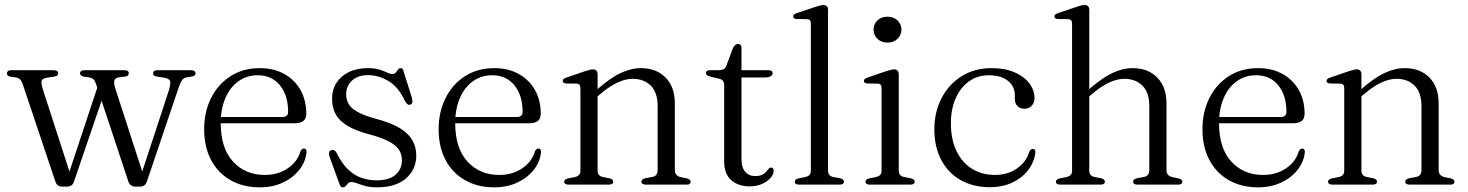

<svg xmlns="http://www.w3.org/2000/svg" viewBox="-20 -752 5980 782"><path d="M254.5 8H232Q223 8 216 3Q209 -2 205 -14L74.5 -403.5Q68.5 -422 62 -428.2Q55.5 -434.5 45.5 -436.5L24 -439.5Q14.5 -441.5 11.2 -444.8Q8 -448 8 -453.5Q8 -459 12.5 -462.5Q17 -466 25 -466H199.5Q208 -466 212.5 -462.8Q217 -459.5 217 -453.5Q217 -448.5 213.5 -445Q210 -441.5 200 -440L177 -436.5Q154 -433.5 150 -423.8Q146 -414 155.5 -385L268 -37.5L254.5 -28L381.5 -411L409.5 -388L281 -11.5Q277.5 -1 270.2 3.5Q263 8 254.5 8ZM552 8H529.5Q521.5 8 513.8 2.8Q506 -2.5 502.5 -13.5L371.5 -409Q366 -424 360.5 -429.2Q355 -434.5 344.5 -436.5L322 -439.5Q313 -441.5 309.5 -444.8Q306 -448 306 -453.5Q306 -466 323.5 -466H487.5Q504.5 -466 504.5 -453.5Q504.5 -448 501 -444.5Q497.5 -441 488 -440L463.5 -437Q449 -434.5 445.8 -424.5Q442.5 -414.5 450 -390.5L565 -36L550 -25L667 -381.5Q676.5 -411.5 672.5 -422.2Q668.5 -433 643.5 -436.5L620 -440Q610.5 -441.5 607 -444.8Q603.5 -448 603.5 -453.5Q603.5 -459.5 608 -462.8Q612.5 -466 621 -466H759Q767 -466 771.8 -462.5Q776.5 -459 776.5 -453.5Q776.5 -448.5 773 -445Q769.5 -441.5 759.5 -440L738.5 -436.5Q729 -435 722 -426.2Q715 -417.5 707 -393.5L578 -12Q574 -1 567 3.5Q560 8 552 8Z M1227.5 -288.5Q1227.5 -269.5 1216 -259.8Q1204.5 -250 1181.5 -250H854V-275.5H1129.5Q1153.5 -275.5 1153.5 -296Q1153.5 -364 1120 -404.8Q1086.5 -445.5 1030 -445.5Q985 -445.5 951 -421Q917 -396.5 898 -352.5Q879 -308.5 879 -250.5Q879 -148.5 929 -94Q979 -39.5 1058 -39.5Q1113 -39.5 1152.5 -66.8Q1192 -94 1203.5 -135Q1207 -142 1210.2 -144.5Q1213.5 -147 1218 -147Q1224 -147 1226.5 -142.5Q1229 -138 1228.5 -132Q1224.5 -92.5 1198.8 -60Q1173 -27.5 1131.5 -8.2Q1090 11 1038 11Q970 11 918.8 -18.2Q867.5 -47.5 839.5 -100.8Q811.5 -154 811.5 -225.5Q811.5 -296 839.5 -352.2Q867.5 -408.5 918.5 -441.5Q969.5 -474.5 1038.5 -474.5Q1094.5 -474.5 1137.2 -451Q1180 -427.5 1203.8 -385.5Q1227.5 -343.5 1227.5 -288.5Z M1478.5 -446Q1438.5 -446 1414.2 -424.2Q1390 -402.5 1390 -367Q1390 -345 1400.5 -327.5Q1411 -310 1437.5 -295.5Q1464 -281 1511.5 -268Q1573 -252 1609 -229.8Q1645 -207.5 1660.2 -179.8Q1675.5 -152 1675.5 -119Q1675.5 -62 1633.8 -25.5Q1592 11 1515.5 11Q1487 11 1467.5 5.5Q1448 0 1434.8 -5.2Q1421.5 -10.5 1411.5 -10.5Q1402 -10.5 1397.2 -5Q1392.5 0.5 1388.2 5.8Q1384 11 1376.5 11Q1371.5 11 1368.5 8Q1365.5 5 1362.5 -3L1322 -114Q1319 -123.5 1320.2 -130.5Q1321.5 -137.5 1328.5 -140Q1335.5 -143 1341 -140Q1346.5 -137 1350.5 -130Q1372 -86 1398 -61.5Q1424 -37 1453.2 -27.2Q1482.5 -17.5 1513 -17.5Q1565 -17.5 1591 -40.2Q1617 -63 1617 -100Q1617 -121.5 1606 -140Q1595 -158.5 1566.5 -174.5Q1538 -190.5 1487 -204Q1430 -219 1396.2 -239Q1362.5 -259 1347.5 -286.2Q1332.5 -313.5 1332.5 -350Q1332.5 -386 1350.2 -414.2Q1368 -442.5 1400.8 -458.5Q1433.5 -474.5 1478.5 -474.5Q1507 -474.5 1525.8 -468.5Q1544.5 -462.5 1556.5 -456.5Q1568.5 -450.5 1577.5 -450.5Q1587.5 -450.5 1592.2 -456.5Q1597 -462.5 1601 -468.5Q1605 -474.5 1612 -474.5Q1616 -474.5 1619.2 -471.8Q1622.5 -469 1623.5 -462L1656.5 -357.5Q1660 -346 1659.8 -337.5Q1659.5 -329 1651.5 -326Q1644.5 -323.5 1639.2 -327.8Q1634 -332 1628.5 -342.5Q1602.5 -398 1562.2 -422Q1522 -446 1478.5 -446Z M2182.5 -288.5Q2182.5 -269.5 2171 -259.8Q2159.5 -250 2136.5 -250H1809V-275.5H2084.5Q2108.5 -275.5 2108.5 -296Q2108.5 -364 2075 -404.8Q2041.5 -445.5 1985 -445.5Q1940 -445.5 1906 -421Q1872 -396.5 1853 -352.5Q1834 -308.5 1834 -250.5Q1834 -148.5 1884 -94Q1934 -39.5 2013 -39.5Q2068 -39.5 2107.5 -66.8Q2147 -94 2158.5 -135Q2162 -142 2165.2 -144.5Q2168.5 -147 2173 -147Q2179 -147 2181.5 -142.5Q2184 -138 2183.5 -132Q2179.5 -92.5 2153.8 -60Q2128 -27.5 2086.5 -8.2Q2045 11 1993 11Q1925 11 1873.8 -18.2Q1822.5 -47.5 1794.5 -100.8Q1766.5 -154 1766.5 -225.5Q1766.5 -296 1794.5 -352.2Q1822.5 -408.5 1873.5 -441.5Q1924.5 -474.5 1993.5 -474.5Q2049.5 -474.5 2092.2 -451Q2135 -427.5 2158.8 -385.5Q2182.5 -343.5 2182.5 -288.5Z M2414 -449.5V-57.5Q2414 -46 2419.8 -39.5Q2425.5 -33 2436 -31L2462 -26Q2477.5 -22 2477.5 -12.5Q2477.5 0 2459.5 0H2295.5Q2287 0 2282.5 -3.2Q2278 -6.5 2278 -12Q2278 -17 2282 -20.2Q2286 -23.5 2294 -25.5L2322 -31Q2332.5 -33.5 2338.2 -39.5Q2344 -45.5 2344 -57V-392Q2344 -402 2340.2 -406.5Q2336.5 -411 2328 -411.5L2286.5 -412Q2278.5 -412.5 2275.2 -415.2Q2272 -418 2272 -422.5Q2272 -427 2275.5 -430.2Q2279 -433.5 2288 -436.5L2361 -461.5Q2373.5 -465.5 2381.5 -467.5Q2389.5 -469.5 2395 -469.5Q2404.5 -469.5 2409.2 -464.2Q2414 -459 2414 -449.5ZM2401 -349 2385 -364.5 2409 -385Q2465 -434.5 2507.8 -454.5Q2550.5 -474.5 2590.5 -474.5Q2653 -474.5 2690.8 -436.2Q2728.5 -398 2728.5 -331V-60Q2728.5 -47 2735 -40Q2741.5 -33 2753 -30.5L2777.5 -25.5Q2785 -23.5 2789 -20.2Q2793 -17 2793 -12Q2793 -6.5 2789 -3.2Q2785 0 2776 0H2611Q2592.5 0 2592.5 -12.5Q2592.5 -22 2608 -26L2635.5 -31Q2647.5 -33 2653 -40.2Q2658.5 -47.5 2658.5 -60V-319.5Q2658.5 -375.5 2630.5 -403.2Q2602.5 -431 2556.5 -431Q2528.5 -431 2495.8 -416.2Q2463 -401.5 2424 -368Z M2907 -432 2877 -439Q2863.5 -442.5 2859.2 -446.2Q2855 -450 2855 -454.5Q2855 -460 2859 -463Q2863 -466 2870.5 -466H2904Q2918.5 -466 2926.5 -469.8Q2934.5 -473.5 2938.5 -484.5L2964.5 -554.5Q2969 -564 2974.2 -568.5Q2979.5 -573 2986 -573Q2992.5 -573 2996.2 -568.8Q3000 -564.5 3000 -557.5V-104.5Q3000 -70.5 3014.8 -52.8Q3029.5 -35 3055.5 -35Q3073.5 -35 3083.8 -40Q3094 -45 3099.8 -51.8Q3105.5 -58.5 3110 -63.8Q3114.5 -69 3121 -69.5Q3126 -69.5 3128.5 -66.2Q3131 -63 3131 -56.5Q3131 -42 3118.5 -27.5Q3106 -13 3084 -3Q3062 7 3033.5 7Q2987 7 2958.2 -18.2Q2929.5 -43.5 2929.5 -94.5V-404.5Q2929.5 -416 2924.8 -422.5Q2920 -429 2907 -432ZM2961 -436.5 2961.5 -466H3110Q3118.5 -466 3122.8 -463Q3127 -460 3127 -454Q3127 -446.5 3119 -441.5Q3111 -436.5 3095 -436.5Z M3352.5 -712V-57.5Q3352.5 -46 3358.2 -39.5Q3364 -33 3374.5 -31L3401 -26Q3409 -24 3413.2 -20.8Q3417.5 -17.5 3417.5 -12Q3417.5 -6.5 3413 -3.2Q3408.5 0 3399.5 0H3234Q3225.5 0 3221.2 -3.2Q3217 -6.5 3217 -12Q3217 -17 3220.8 -20.2Q3224.5 -23.5 3232.5 -25.5L3260.5 -31Q3271 -33.5 3276.8 -39.5Q3282.5 -45.5 3282.5 -57V-654.5Q3282.5 -664.5 3279 -669Q3275.5 -673.5 3266.5 -674L3225 -674.5Q3217 -675 3213.8 -677.8Q3210.5 -680.5 3210.5 -684.5Q3210.5 -689.5 3214 -692.8Q3217.5 -696 3226.5 -699L3299.5 -723.5Q3312.5 -728 3320.5 -729.8Q3328.5 -731.5 3333.5 -731.5Q3343 -731.5 3347.8 -726.5Q3352.5 -721.5 3352.5 -712Z M3640.5 -449.5V-57.5Q3640.5 -46 3646.2 -39.5Q3652 -33 3662.5 -31L3689 -26Q3697 -24 3701.2 -20.8Q3705.5 -17.5 3705.5 -12Q3705.5 -6.5 3701 -3.2Q3696.5 0 3687.5 0H3522Q3513.5 0 3509.2 -3.2Q3505 -6.5 3505 -12Q3505 -17 3508.8 -20.2Q3512.5 -23.5 3520.5 -25.5L3548.5 -31Q3559 -33.5 3564.8 -39.5Q3570.5 -45.5 3570.5 -57V-392Q3570.5 -402 3567 -406.5Q3563.5 -411 3554.5 -411.5L3513 -412Q3505 -412.5 3501.8 -415.2Q3498.5 -418 3498.5 -422.5Q3498.5 -427 3502 -430.2Q3505.5 -433.5 3514.5 -436.5L3587.5 -461.5Q3600.5 -465.5 3608.5 -467.5Q3616.5 -469.5 3621.5 -469.5Q3631 -469.5 3635.8 -464.2Q3640.5 -459 3640.5 -449.5ZM3594.5 -578.5Q3569.5 -578.5 3553.8 -593.8Q3538 -609 3538 -631.5Q3538 -654 3553.8 -669Q3569.5 -684 3594.5 -684Q3619.5 -684 3635.5 -668.8Q3651.5 -653.5 3651.5 -631.5Q3651.5 -609 3635.5 -593.8Q3619.5 -578.5 3594.5 -578.5Z M4193.5 -352.5Q4193.5 -334 4182.2 -321.5Q4171 -309 4152.5 -309Q4134.5 -309 4124 -319.8Q4113.5 -330.5 4113.5 -349V-364Q4113.5 -400 4085.2 -422.8Q4057 -445.5 4007.5 -445.5Q3962 -445.5 3927.2 -421Q3892.5 -396.5 3872.8 -352.5Q3853 -308.5 3853 -250.5Q3853 -183 3876.2 -135.8Q3899.5 -88.5 3939.8 -64Q3980 -39.5 4032 -39.5Q4084.5 -39.5 4122.5 -66.2Q4160.5 -93 4172 -133.5Q4175.5 -140.5 4178.8 -143Q4182 -145.5 4187 -145.5Q4192.5 -145.5 4195 -141.2Q4197.5 -137 4197 -131.5Q4192.5 -91.5 4167.5 -59.2Q4142.5 -27 4102.5 -8.2Q4062.5 10.5 4012 10.5Q3944 10.5 3892.8 -18.5Q3841.5 -47.5 3813.5 -100.8Q3785.5 -154 3785.5 -225.5Q3785.5 -295 3814.5 -351.5Q3843.5 -408 3896 -441.2Q3948.5 -474.5 4019 -474.5Q4073 -474.5 4112.2 -457.5Q4151.5 -440.5 4172.5 -412.5Q4193.5 -384.5 4193.5 -352.5Z M4403.5 -349 4387.5 -364.5 4411.5 -385Q4468 -434.5 4510.5 -454.5Q4553 -474.5 4593 -474.5Q4655.5 -474.5 4693.2 -436.2Q4731 -398 4731 -331V-60Q4731 -47 4737.5 -40Q4744 -33 4755.5 -30.5L4780 -25.5Q4787.5 -23.5 4791.5 -20.2Q4795.5 -17 4795.5 -12Q4795.5 -6.5 4791.5 -3.2Q4787.5 0 4778.5 0H4613.5Q4595 0 4595 -12.5Q4595 -22 4610.5 -26L4638 -31Q4650 -33 4655.5 -40.2Q4661 -47.5 4661 -60V-319.5Q4661 -375.5 4633 -403.2Q4605 -431 4559 -431Q4531 -431 4498.2 -416.2Q4465.5 -401.5 4426.5 -368ZM4416.5 -712V-57.5Q4416.5 -46 4422.2 -39.5Q4428 -33 4438.5 -31L4464.5 -26Q4480 -22 4480 -12.5Q4480 0 4462 0H4298Q4289.5 0 4285 -3.2Q4280.5 -6.5 4280.5 -12Q4280.5 -17 4284.5 -20.2Q4288.5 -23.5 4296.5 -25.5L4324.5 -31Q4335 -33.5 4340.8 -39.5Q4346.5 -45.5 4346.5 -57V-654.5Q4346.5 -664.5 4342.8 -669Q4339 -673.5 4330.5 -674L4289 -674.5Q4281 -675 4277.8 -677.8Q4274.5 -680.5 4274.5 -684.5Q4274.5 -689.5 4278 -692.8Q4281.5 -696 4290.5 -699L4363.5 -723.5Q4376 -728 4384 -729.8Q4392 -731.5 4397.5 -731.5Q4407 -731.5 4411.8 -726.5Q4416.5 -721.5 4416.5 -712Z M5293.5 -288.5Q5293.5 -269.5 5282 -259.8Q5270.5 -250 5247.5 -250H4920V-275.5H5195.5Q5219.5 -275.5 5219.5 -296Q5219.5 -364 5186 -404.8Q5152.5 -445.5 5096 -445.5Q5051 -445.5 5017 -421Q4983 -396.5 4964 -352.5Q4945 -308.5 4945 -250.5Q4945 -148.5 4995 -94Q5045 -39.5 5124 -39.5Q5179 -39.5 5218.5 -66.8Q5258 -94 5269.5 -135Q5273 -142 5276.2 -144.5Q5279.5 -147 5284 -147Q5290 -147 5292.5 -142.5Q5295 -138 5294.5 -132Q5290.5 -92.5 5264.8 -60Q5239 -27.5 5197.5 -8.2Q5156 11 5104 11Q5036 11 4984.8 -18.2Q4933.5 -47.5 4905.5 -100.8Q4877.5 -154 4877.5 -225.5Q4877.5 -296 4905.5 -352.2Q4933.5 -408.5 4984.5 -441.5Q5035.5 -474.5 5104.5 -474.5Q5160.5 -474.5 5203.2 -451Q5246 -427.5 5269.8 -385.5Q5293.5 -343.5 5293.5 -288.5Z M5525 -449.5V-57.5Q5525 -46 5530.8 -39.5Q5536.5 -33 5547 -31L5573 -26Q5588.5 -22 5588.5 -12.5Q5588.5 0 5570.5 0H5406.5Q5398 0 5393.5 -3.2Q5389 -6.5 5389 -12Q5389 -17 5393 -20.2Q5397 -23.5 5405 -25.5L5433 -31Q5443.5 -33.5 5449.2 -39.5Q5455 -45.5 5455 -57V-392Q5455 -402 5451.2 -406.5Q5447.5 -411 5439 -411.5L5397.5 -412Q5389.5 -412.5 5386.2 -415.2Q5383 -418 5383 -422.5Q5383 -427 5386.5 -430.2Q5390 -433.5 5399 -436.5L5472 -461.5Q5484.5 -465.5 5492.5 -467.5Q5500.5 -469.5 5506 -469.5Q5515.5 -469.5 5520.2 -464.2Q5525 -459 5525 -449.5ZM5512 -349 5496 -364.5 5520 -385Q5576 -434.5 5618.8 -454.5Q5661.5 -474.5 5701.5 -474.5Q5764 -474.5 5801.8 -436.2Q5839.5 -398 5839.5 -331V-60Q5839.5 -47 5846 -40Q5852.5 -33 5864 -30.5L5888.5 -25.5Q5896 -23.5 5900 -20.2Q5904 -17 5904 -12Q5904 -6.5 5900 -3.2Q5896 0 5887 0H5722Q5703.5 0 5703.5 -12.5Q5703.5 -22 5719 -26L5746.5 -31Q5758.5 -33 5764 -40.2Q5769.5 -47.5 5769.5 -60V-319.5Q5769.5 -375.5 5741.5 -403.2Q5713.5 -431 5667.5 -431Q5639.5 -431 5606.8 -416.2Q5574 -401.5 5535 -368Z"/></svg>

Font: Fraunces Light
Style: Regular
Weight: 300
Version: Version 1.000;[b76b70a41]